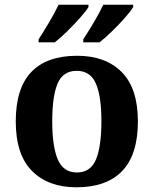

<svg xmlns="http://www.w3.org/2000/svg" viewBox="-20 -786 653 816"><path d="M305 10Q185 10 116 -59.5Q47 -129 47 -270Q47 -411 113 -480Q179 -549 308 -549Q428 -549 497 -480Q566 -411 566 -270Q566 -129 499.5 -59.5Q433 10 305 10ZM307 -53Q365 -53 388 -108.5Q411 -164 411 -271Q411 -377 387.5 -431Q364 -485 306 -485Q248 -485 225 -431.5Q202 -378 202 -270Q202 -164 225.5 -108.5Q249 -53 307 -53ZM334 -619Q355 -651 379 -691.5Q403 -732 419 -766H546V-756Q536 -739 510.5 -710Q485 -681 455.5 -652.5Q426 -624 403 -606H334ZM144 -619Q165 -651 189 -691.5Q213 -732 229 -766H356V-756Q346 -739 320 -710Q294 -681 265 -652.5Q236 -624 213 -606H144Z"/></svg>

Font: Noto Naskh Arabic
Style: Bold
Weight: 700
Designer: Monotype Design Team, David Williams, Mohamad Dakak and Nizar Qandah
Foundry: Monotype Imaging Inc.
Version: Version 2.016